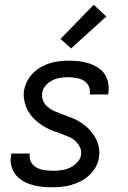

<svg xmlns="http://www.w3.org/2000/svg" viewBox="-20 -785 540 813"><path d="M199 8Q177 8 155.5 5.5Q134 3 113.5 -3Q93 -9 75 -20Q57 -31 44.5 -47.5Q32 -64 27.5 -85Q23 -106 27 -128L28 -135H106V-132Q103 -114 111.5 -98.5Q120 -83 135.5 -75Q151 -67 169 -64.5Q187 -62 206 -62Q223 -62 241 -64.5Q259 -67 275.5 -74.5Q292 -82 306 -96.5Q320 -111 323 -128Q326 -146 318.5 -161.5Q311 -177 299 -188Q287 -199 271.5 -205.5Q256 -212 240.5 -218Q225 -224 209 -229.5Q193 -235 178 -243Q163 -251 149.5 -260.5Q136 -270 124.5 -281.5Q113 -293 104 -306.5Q95 -320 89.5 -335.5Q84 -351 81.5 -368Q79 -385 82 -403Q86 -423 95.5 -442Q105 -461 120.5 -476Q136 -491 154.5 -501.5Q173 -512 193 -518Q213 -524 233.5 -526Q254 -528 274 -528Q295 -528 316.5 -525.5Q338 -523 357.5 -516.5Q377 -510 394.5 -499Q412 -488 423 -471.5Q434 -455 438 -434Q442 -413 439 -392L437 -385H359L360 -388Q363 -406 355.5 -421Q348 -436 334 -444Q320 -452 303 -455Q286 -458 268 -458Q252 -458 235 -455.5Q218 -453 202 -445Q186 -437 173.5 -423Q161 -409 159 -392Q156 -374 162.5 -358.5Q169 -343 182 -332Q195 -321 210 -314.5Q225 -308 241 -302Q257 -296 272.5 -290.5Q288 -285 302.5 -277.5Q317 -270 330.5 -260.5Q344 -251 355.5 -239.5Q367 -228 376.5 -214Q386 -200 392 -184.5Q398 -169 400 -152Q402 -135 399 -117Q396 -97 385 -77.5Q374 -58 358 -43Q342 -28 322.5 -18Q303 -8 282.5 -2Q262 4 241 6Q220 8 199 8ZM281 -580 236 -620 377 -765 430 -715Z"/></svg>

Font: Iosevka Term Curly
Style: Italic
Weight: 400
Italic angle: -9°
Designer: Belleve Invis
Foundry: Belleve Invis
Version: Version 32.3.0